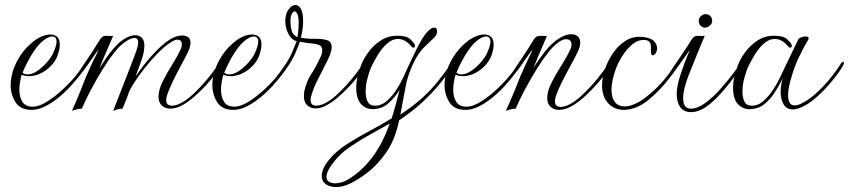

<svg xmlns="http://www.w3.org/2000/svg" viewBox="-20 -435 3422 774"><path d="M108 8Q62 8 42.5 -23Q23 -54 23 -93Q23 -108 26 -123.5Q29 -139 33 -152Q44 -184 62.5 -211.5Q81 -239 103 -258Q122 -276 143.5 -286Q165 -296 183 -296Q200 -296 210.5 -286.5Q221 -277 221 -255Q221 -238 214 -217Q203 -181 168.5 -154.5Q134 -128 96 -128Q89 -128 82 -129.5Q75 -131 67 -133Q63 -118 60.5 -102.5Q58 -87 58 -73Q58 -45 70 -25Q82 -5 112 -5Q135 -5 164 -22Q193 -39 222.5 -65Q252 -91 276 -118.5Q300 -146 314 -168Q317 -173 320 -173Q325 -173 325 -167Q325 -164 322 -159Q297 -123 265 -88Q233 -53 198 -28Q174 -11 151.5 -1.5Q129 8 108 8ZM91 -135Q110 -135 131 -149.5Q152 -164 169 -183.5Q186 -203 193 -218Q208 -250 208 -267Q208 -288 190 -288Q178 -288 160 -275.5Q142 -263 124 -239Q107 -216 93 -189Q79 -162 71 -142Q79 -135 91 -135Z M270 12Q270 12 285.5 -23.5Q301 -59 327 -126Q349 -176 360 -198.5Q371 -221 374.5 -227Q378 -233 376 -232Q374 -231 361.5 -213.5Q349 -196 333.5 -173.5Q318 -151 304 -135Q301 -131 297 -131Q293 -131 293 -135Q293 -139 297 -144Q325 -186 344 -214.5Q363 -243 382 -274Q392 -291 406 -290.5Q420 -290 436 -290Q432 -281 423 -260Q414 -239 402.5 -212.5Q391 -186 381 -160Q393 -179 409 -202.5Q425 -226 445 -247.5Q465 -269 486 -281Q507 -293 525 -293Q542 -293 552 -282.5Q562 -272 562 -251Q562 -224 549 -188Q536 -152 526 -126Q538 -144 559.5 -172Q581 -200 608 -228Q635 -256 662 -274Q689 -292 715 -292Q729 -292 738.5 -285Q748 -278 748 -262Q748 -247 738 -226Q726 -201 708 -168Q690 -135 674.5 -102.5Q659 -70 652 -46Q651 -42 650.5 -38.5Q650 -35 650 -31Q650 -9 674 -9Q683 -9 698 -14Q727 -26 757.5 -54.5Q788 -83 815.5 -116Q843 -149 860 -176Q867 -186 872 -186Q875 -186 875 -182Q875 -178 869 -167Q852 -139 824 -106.5Q796 -74 764 -46Q732 -18 703 -5Q693 -1 684 1Q675 3 667 3Q646 3 632.5 -9.5Q619 -22 619 -45Q619 -73 636 -107Q653 -141 674.5 -175Q696 -209 709 -238Q713 -247 713 -256Q713 -275 695 -275Q685 -275 671 -266Q645 -250 616.5 -221Q588 -192 562.5 -159.5Q537 -127 519.5 -99.5Q502 -72 498 -58Q496 -51 490 -36Q484 -21 479 -9Q474 3 474 3Q461 3 448.5 7.5Q436 12 436 12Q436 12 445 -11Q454 -34 467.5 -68.5Q481 -103 495 -139Q509 -175 519.5 -202.5Q530 -230 532 -237Q537 -254 537 -263Q537 -282 522 -282Q509 -282 489 -269Q466 -255 442.5 -225.5Q419 -196 398 -162Q369 -116 345 -70Q321 -24 310 3Q297 3 283.5 7.5Q270 12 270 12Z M921 8Q875 8 855.5 -23Q836 -54 836 -93Q836 -108 839 -123.5Q842 -139 846 -152Q857 -184 875.5 -211.5Q894 -239 916 -258Q935 -276 956.5 -286Q978 -296 996 -296Q1013 -296 1023.5 -286.5Q1034 -277 1034 -255Q1034 -238 1027 -217Q1016 -181 981.5 -154.5Q947 -128 909 -128Q902 -128 895 -129.5Q888 -131 880 -133Q876 -118 873.5 -102.5Q871 -87 871 -73Q871 -45 883 -25Q895 -5 925 -5Q948 -5 977 -22Q1006 -39 1035.5 -65Q1065 -91 1089 -118.5Q1113 -146 1127 -168Q1130 -173 1133 -173Q1138 -173 1138 -167Q1138 -164 1135 -159Q1110 -123 1078 -88Q1046 -53 1011 -28Q987 -11 964.5 -1.5Q942 8 921 8ZM904 -135Q923 -135 944 -149.5Q965 -164 982 -183.5Q999 -203 1006 -218Q1021 -250 1021 -267Q1021 -288 1003 -288Q991 -288 973 -275.5Q955 -263 937 -239Q920 -216 906 -189Q892 -162 884 -142Q892 -135 904 -135Z M1252 2Q1231 2 1218 -11Q1205 -24 1205 -48Q1205 -53 1205.5 -58.5Q1206 -64 1207 -69Q1217 -110 1235 -137Q1253 -164 1271 -203Q1276 -212 1277.5 -219.5Q1279 -227 1279 -233Q1279 -249 1265.5 -254Q1252 -259 1231.5 -260.5Q1211 -262 1189 -267Q1185 -255 1172.5 -225.5Q1160 -196 1145 -174Q1130 -150 1113 -130Q1096 -110 1088 -101Q1079 -92 1076 -92Q1073 -92 1073 -96Q1073 -100 1083 -112Q1089 -118 1105 -139Q1121 -160 1135 -182Q1150 -205 1161 -232Q1172 -259 1176 -269Q1154 -275 1142 -299.5Q1130 -324 1130 -350Q1130 -379 1143.5 -397Q1157 -415 1171 -415Q1183 -415 1192.5 -400Q1202 -385 1202 -349Q1202 -331 1199 -313Q1196 -295 1193 -283Q1220 -278 1249 -278.5Q1278 -279 1297.5 -273.5Q1317 -268 1317 -244Q1317 -225 1300 -191Q1282 -154 1263 -118Q1244 -82 1234 -46Q1233 -42 1232.5 -38.5Q1232 -35 1232 -31Q1232 -9 1256 -9Q1265 -9 1280 -14Q1309 -26 1339.5 -54.5Q1370 -83 1397.5 -116Q1425 -149 1442 -176Q1449 -186 1454 -186Q1457 -186 1457 -182Q1457 -178 1451 -167Q1434 -139 1406 -106.5Q1378 -74 1346 -46Q1314 -18 1285 -5Q1268 2 1252 2ZM1179 -285Q1180 -290 1182 -307Q1184 -324 1184 -343Q1184 -367 1179 -378Q1174 -389 1168 -389Q1161 -389 1155.5 -377Q1150 -365 1151 -344Q1153 -308 1163 -297.5Q1173 -287 1179 -285Z M1335 319Q1310 319 1293.5 307.5Q1277 296 1277 274Q1277 260 1284.5 243Q1292 226 1309 206Q1336 173 1381 144.5Q1426 116 1474 90.5Q1522 65 1559 42Q1567 17 1575.5 -14Q1584 -45 1591 -73Q1572 -42 1545.5 -18.5Q1519 5 1482 5Q1454 5 1435 -16Q1416 -37 1416 -83Q1416 -102 1421 -125Q1426 -148 1436 -173Q1446 -199 1466.5 -226.5Q1487 -254 1516 -272.5Q1545 -291 1581 -291Q1619 -291 1634 -277Q1649 -263 1652 -255Q1653 -253 1653 -250Q1653 -243 1646 -243Q1642 -243 1639 -247Q1625 -264 1611.5 -271Q1598 -278 1585 -278Q1561 -278 1540 -259Q1519 -240 1503 -213.5Q1487 -187 1476 -164Q1470 -151 1462 -122Q1454 -93 1454 -65Q1454 -42 1462 -25.5Q1470 -9 1492 -9Q1518 -9 1540 -28.5Q1562 -48 1578.5 -74Q1595 -100 1604 -120Q1635 -188 1659 -236.5Q1683 -285 1702 -306Q1719 -324 1730 -324Q1742 -324 1742 -309Q1742 -295 1730 -283Q1716 -269 1694 -248.5Q1672 -228 1655 -197Q1625 -141 1615 -85Q1605 -29 1594 27Q1648 -9 1683 -41Q1718 -73 1744 -105.5Q1770 -138 1796 -175Q1799 -179 1803 -179Q1808 -179 1808 -173Q1808 -168 1804 -163Q1782 -133 1754 -98.5Q1726 -64 1686.5 -26.5Q1647 11 1589 50Q1573 128 1537 179.5Q1501 231 1460.5 261.5Q1420 292 1389 306Q1362 319 1335 319ZM1330 304Q1358 304 1384 288Q1437 256 1479 201.5Q1521 147 1551 63Q1516 83 1473.5 106.5Q1431 130 1392 156.5Q1353 183 1328 215Q1311 236 1303.5 251.5Q1296 267 1296 278Q1296 291 1306 297.5Q1316 304 1330 304Z M1857 8Q1811 8 1791.5 -23Q1772 -54 1772 -93Q1772 -108 1775 -123.5Q1778 -139 1782 -152Q1793 -184 1811.5 -211.5Q1830 -239 1852 -258Q1871 -276 1892.5 -286Q1914 -296 1932 -296Q1949 -296 1959.5 -286.5Q1970 -277 1970 -255Q1970 -238 1963 -217Q1952 -181 1917.5 -154.5Q1883 -128 1845 -128Q1838 -128 1831 -129.5Q1824 -131 1816 -133Q1812 -118 1809.5 -102.5Q1807 -87 1807 -73Q1807 -45 1819 -25Q1831 -5 1861 -5Q1884 -5 1913 -22Q1942 -39 1971.5 -65Q2001 -91 2025 -118.5Q2049 -146 2063 -168Q2066 -173 2069 -173Q2074 -173 2074 -167Q2074 -164 2071 -159Q2046 -123 2014 -88Q1982 -53 1947 -28Q1923 -11 1900.5 -1.5Q1878 8 1857 8ZM1840 -135Q1859 -135 1880 -149.5Q1901 -164 1918 -183.5Q1935 -203 1942 -218Q1957 -250 1957 -267Q1957 -288 1939 -288Q1927 -288 1909 -275.5Q1891 -263 1873 -239Q1856 -216 1842 -189Q1828 -162 1820 -142Q1828 -135 1840 -135Z M2019 12Q2019 12 2035 -23.5Q2051 -59 2077 -126Q2099 -176 2110 -198.5Q2121 -221 2124 -227Q2127 -233 2125 -232Q2123 -231 2110.5 -213.5Q2098 -196 2082.5 -173.5Q2067 -151 2053 -135Q2050 -131 2046 -131Q2042 -131 2042 -135Q2042 -139 2046 -144Q2074 -186 2093 -214.5Q2112 -243 2131 -274Q2141 -291 2155 -290.5Q2169 -290 2185 -290Q2181 -281 2172 -260Q2163 -239 2151.5 -212.5Q2140 -186 2130 -160Q2147 -189 2175.5 -225.5Q2204 -262 2235 -281Q2261 -297 2283 -297Q2299 -297 2309 -288.5Q2319 -280 2319 -263Q2319 -247 2309 -226Q2297 -201 2278 -166.5Q2259 -132 2242.5 -98.5Q2226 -65 2219 -41Q2218 -37 2217.5 -33.5Q2217 -30 2217 -26Q2217 -4 2241 -4Q2250 -4 2265 -9Q2294 -21 2325.5 -50.5Q2357 -80 2385.5 -114.5Q2414 -149 2431 -176Q2434 -180 2437 -180Q2440 -180 2441.5 -176Q2443 -172 2440 -167Q2423 -139 2394 -105Q2365 -71 2332.5 -42Q2300 -13 2270 0Q2260 4 2251 6Q2242 8 2234 8Q2213 8 2199.5 -4.5Q2186 -17 2186 -40Q2186 -68 2204 -103Q2222 -138 2244.5 -173.5Q2267 -209 2280 -238Q2284 -246 2284 -254Q2284 -277 2262 -277Q2252 -277 2238 -269Q2215 -255 2191.5 -225.5Q2168 -196 2147 -162Q2118 -116 2094 -70Q2070 -24 2059 3Q2046 3 2032.5 7.5Q2019 12 2019 12Z M2495 8Q2457 8 2432 -18.5Q2407 -45 2407 -91Q2407 -128 2425 -173Q2436 -200 2456 -227.5Q2476 -255 2505 -272.5Q2534 -290 2572 -286Q2605 -282 2617 -268.5Q2629 -255 2629 -241Q2629 -229 2623 -220.5Q2617 -212 2612 -212Q2604 -212 2604 -228Q2604 -237 2604 -248Q2604 -259 2598 -266.5Q2592 -274 2573 -274Q2551 -274 2529.5 -256.5Q2508 -239 2491.5 -213.5Q2475 -188 2465 -164Q2455 -137 2450 -114.5Q2445 -92 2445 -74Q2445 -41 2459 -23.5Q2473 -6 2498 -6Q2518 -6 2543 -17.5Q2568 -29 2597 -54Q2631 -82 2656.5 -112.5Q2682 -143 2707 -183Q2709 -185 2712 -185Q2715 -185 2718.5 -182.5Q2722 -180 2721 -178Q2694 -138 2665 -103Q2636 -68 2602 -39Q2574 -14 2546.5 -3Q2519 8 2495 8Z M2817 -324Q2797 -331 2797 -351Q2797 -362 2805.5 -370Q2814 -378 2824 -378Q2836 -378 2843.5 -370Q2851 -362 2851 -351Q2851 -339 2840 -330.5Q2829 -322 2817 -324ZM2765 17Q2737 17 2722.5 -3Q2708 -23 2708 -56Q2708 -72 2711.5 -90Q2715 -108 2721 -127Q2730 -155 2742 -187Q2754 -219 2761 -232Q2759 -231 2750.5 -219Q2742 -207 2729.5 -189.5Q2717 -172 2704 -154Q2691 -136 2681 -124Q2678 -121 2674 -121Q2670 -121 2670 -124Q2670 -127 2674 -134Q2702 -176 2725 -209.5Q2748 -243 2767 -274Q2777 -291 2791 -290.5Q2805 -290 2821 -290Q2817 -282 2805.5 -254Q2794 -226 2780.5 -192.5Q2767 -159 2757 -134Q2747 -109 2740.5 -84Q2734 -59 2734 -39Q2734 3 2765 3Q2792 3 2824 -20.5Q2856 -44 2888.5 -81Q2921 -118 2950 -158Q2955 -166 2960 -166Q2963 -166 2963 -161Q2963 -157 2961 -153V-154Q2928 -107 2894.5 -68Q2861 -29 2829 -6Q2797 17 2765 17Z M3176 6Q3150 6 3138.5 -15Q3127 -36 3127 -65Q3127 -93 3136 -120Q3123 -94 3104.5 -64.5Q3086 -35 3061 -15Q3036 5 3001 5Q2973 5 2954 -16Q2935 -37 2935 -83Q2935 -102 2940 -125Q2945 -148 2955 -173Q2965 -199 2985.5 -226.5Q3006 -254 3035 -272.5Q3064 -291 3100 -291Q3138 -291 3153 -277Q3168 -263 3171 -255Q3172 -253 3172 -250Q3172 -243 3165 -243Q3161 -243 3158 -247Q3144 -264 3130.5 -271Q3117 -278 3104 -278Q3080 -278 3059 -259Q3038 -240 3022 -213.5Q3006 -187 2995 -164Q2989 -151 2981 -122Q2973 -93 2973 -65Q2973 -42 2981 -25.5Q2989 -9 3011 -9Q3037 -9 3058.5 -28.5Q3080 -48 3097 -74Q3114 -100 3123 -120Q3170 -219 3198 -276Q3200 -281 3209.5 -284.5Q3219 -288 3227 -288Q3240 -288 3240 -280Q3240 -277 3235 -269Q3231 -264 3220 -242.5Q3209 -221 3198 -199Q3192 -187 3182.5 -161Q3173 -135 3165 -104.5Q3157 -74 3157 -50Q3157 -33 3163 -21.5Q3169 -10 3183 -10Q3194 -10 3207 -16Q3236 -29 3266 -55.5Q3296 -82 3323 -114.5Q3350 -147 3368 -176Q3374 -186 3379 -186Q3382 -186 3382 -181Q3382 -177 3376 -166Q3359 -138 3331.5 -105Q3304 -72 3272.5 -44Q3241 -16 3212 -3Q3191 6 3176 6Z"/></svg>

Font: Gwendolyn
Style: Regular
Weight: 400
Designer: Robert E. Leuschke
Foundry: Robert E. Leuschke
Version: Version 1.010; ttfautohint (v1.8.3)